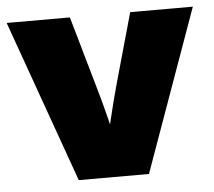

<svg xmlns="http://www.w3.org/2000/svg" viewBox="-43 -569 687 616"><g transform="rotate(-5 300.0 -261.0)"><path d="M186.5 0 0 -522.5H203.6L268.1 -296.9Q283.7 -243.7 297.1 -189.7Q310.5 -135.7 323.7 -80.1H280.8Q293.9 -135.7 306.9 -189.7Q319.8 -243.7 334.5 -296.9L397.9 -522.5H599.6L412.6 0Z"/></g></svg>

Font: Inter 28pt Black
Style: Regular
Weight: 900
Designer: Rasmus Andersson
Foundry: rsms
Version: Version 4.001;git-66647c0bb